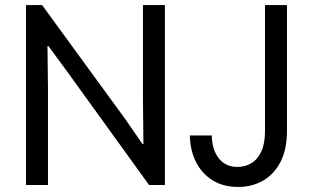

<svg xmlns="http://www.w3.org/2000/svg" viewBox="-20 -740 1252 768"><path d="M84 0V-719.7H148.4L482.4 -261.7L549.8 -164.1H553.7L551.8 -343.8V-719.7H639.6V0H576.2L244.1 -460L173.8 -555.7H169.9L171.9 -381.8V0ZM932.6 7.8Q874 7.8 831.3 -18.3Q788.6 -44.4 764.6 -90.8Q740.7 -137.2 739.3 -198.2H827.1Q828.1 -141.1 855.2 -106.7Q882.3 -72.3 929.7 -72.3Q960.9 -72.3 985.8 -87.4Q1010.7 -102.5 1025.4 -134.3Q1040 -166 1040 -215.8V-719.7H1127.9V-217.8Q1127.9 -142.6 1102.1 -92.5Q1076.2 -42.5 1032 -17.3Q987.8 7.8 932.6 7.8Z"/></svg>

Font: Reddit Sans
Style: Regular
Weight: 400
Designer: Stephen Hutchings
Foundry: Reddit
Version: Version 1.014